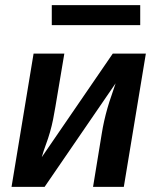

<svg xmlns="http://www.w3.org/2000/svg" viewBox="-20 -729 640 749"><path d="M25 0 111 -520H231L196 -312Q192 -287 187 -262.5Q182 -238 175 -213.5Q168 -189 159 -165Q150 -141 143 -116L420 -520H549L463 0H343L377 -208Q381 -233 386.5 -257.5Q392 -282 399 -306.5Q406 -331 414.5 -355Q423 -379 431 -404L154 0ZM182 -631V-709H527V-631Z"/></svg>

Font: Iosevka SS04 Extended Oblique
Style: Bold
Weight: 700
Width: 7
Italic angle: -9°
Monospace: yes
Designer: Belleve Invis
Foundry: Belleve Invis
Version: Version 19.0.0; ttfautohint (v1.8.4)